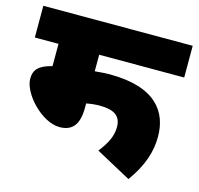

<svg xmlns="http://www.w3.org/2000/svg" viewBox="-92 -720 835 807"><g transform="rotate(15 325.0 -316.5)"><path d="M280 -484H650V-622H0V-484H103V-387C46 -373 26 -351 26 -312C26 -247 120 -147 197 -147C252 -147 280 -179 280 -253V-272C300 -276 319 -278 338 -278C399 -278 431 -259 431 -209C431 -169 412 -134 381 -94L534 -11C589 -87 608 -152 608 -215C608 -321 547 -416 344 -416C325 -416 303 -414 280 -412Z"/></g></svg>

Font: Noto Sans Black
Style: Italic
Weight: 900
Italic angle: -12°
Designer: Monotype Design Team
Foundry: Monotype Imaging Inc.
Version: Version 2.013